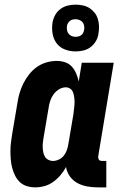

<svg xmlns="http://www.w3.org/2000/svg" viewBox="-20 -801 540 829"><path d="M132 8Q113 8 95.5 2.5Q78 -3 65.5 -15Q53 -27 45 -43Q37 -59 32.5 -76.5Q28 -94 26.5 -112.5Q25 -131 25 -149.5Q25 -168 27.5 -187Q30 -206 33 -225L55 -355Q58 -376 64 -397.5Q70 -419 80.5 -440Q91 -461 105.5 -479.5Q120 -498 139 -511.5Q158 -525 180.5 -531.5Q203 -538 225 -538Q244 -538 261.5 -532Q279 -526 290.5 -513Q302 -500 309 -483.5Q316 -467 320 -449L333 -530H471L404 -126Q404 -122 404.5 -118Q405 -114 407.5 -111Q410 -108 413.5 -107Q417 -106 421 -106H439V8H403Q379 8 356.5 4Q334 0 314.5 -10.5Q295 -21 282 -39Q269 -57 265 -80Q255 -61 241 -44.5Q227 -28 209.5 -15.5Q192 -3 172 2.5Q152 8 132 8ZM208 -106Q221 -106 234 -112Q247 -118 255.5 -129Q264 -140 268.5 -152.5Q273 -165 275 -178L297 -308Q298 -317 299 -325.5Q300 -334 301 -343Q302 -352 302 -360.5Q302 -369 301 -377.5Q300 -386 298 -394Q296 -402 292 -409Q288 -416 280.5 -420Q273 -424 265 -424Q249 -424 235 -415.5Q221 -407 211.5 -394Q202 -381 197 -366Q192 -351 190 -336L168 -206Q166 -195 165 -184.5Q164 -174 164.5 -163.5Q165 -153 167 -143Q169 -133 174 -124.5Q179 -116 188.5 -111Q198 -106 208 -106ZM306 -579Q282 -579 260 -587.5Q238 -596 224.5 -614Q211 -632 207 -656Q203 -680 207 -705Q210 -721 218.5 -736.5Q227 -752 241.5 -762.5Q256 -773 273 -777Q290 -781 306 -781Q322 -781 338 -777.5Q354 -774 366.5 -766Q379 -758 388.5 -746Q398 -734 402.5 -719Q407 -704 407.5 -688Q408 -672 405 -655Q403 -639 394 -623.5Q385 -608 371 -597.5Q357 -587 340 -583Q323 -579 306 -579ZM306 -642Q312 -642 318.5 -643.5Q325 -645 330.5 -649Q336 -653 339 -659Q342 -665 343 -671Q345 -680 343.5 -689Q342 -698 337 -704.5Q332 -711 323.5 -714.5Q315 -718 306 -718Q300 -718 293.5 -716.5Q287 -715 282 -711Q277 -707 273.5 -701Q270 -695 269 -689Q268 -680 269.5 -671Q271 -662 276 -655.5Q281 -649 289 -645.5Q297 -642 306 -642Z"/></svg>

Font: Iosevka Slab Heavy
Style: Italic
Weight: 900
Italic angle: -9°
Monospace: yes
Designer: Belleve Invis
Foundry: Belleve Invis
Version: Version 11.1.0; ttfautohint (v1.8.3)